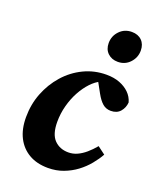

<svg xmlns="http://www.w3.org/2000/svg" viewBox="-142 -841 778 943"><g transform="rotate(20 246.5 -369.5)"><path d="M223 15Q165 15 123.5 -9Q82 -33 59.5 -77Q37 -121 37 -183Q37 -250 60 -309Q83 -368 124 -414.5Q165 -461 220 -487.5Q275 -514 338 -514Q377 -514 407 -502.5Q437 -491 457.5 -471Q478 -451 486 -423Q484 -395 466.5 -374.5Q449 -354 417 -354Q392 -354 374 -369.5Q356 -385 339 -416L301 -485H355V-472H322Q297 -461 273 -435.5Q249 -410 230 -375Q211 -340 200 -298.5Q189 -257 189 -214Q189 -149 217.5 -120Q246 -91 291 -91Q315 -91 337 -101Q359 -111 380 -129Q401 -147 421 -171L461 -141Q446 -114 423 -86Q400 -58 370 -35.5Q340 -13 303 1Q266 15 223 15ZM367 -592Q335 -592 314.5 -611.5Q294 -631 294 -664Q294 -701 319.5 -727.5Q345 -754 383 -754Q416 -754 435.5 -734.5Q455 -715 455 -682Q455 -646 430 -619Q405 -592 367 -592Z"/></g></svg>

Font: Source Serif 4
Style: Bold Italic
Weight: 700
Italic angle: -12°
Designer: Frank Grießhammer
Foundry: Adobe Systems Incorporated
Version: Version 4.004;hotconv 1.0.116;makeotfexe 2.5.65601